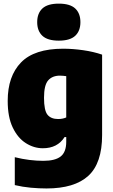

<svg xmlns="http://www.w3.org/2000/svg" viewBox="-20 -834 640 1084"><path d="M242.5 230Q201 230 154.2 225.8Q107.5 221.5 63.5 211V53.5Q105.5 64 146.2 69Q187 74 224.5 74Q291.5 74 322.8 49.2Q354 24.5 354 -34V-60H344.5Q304.5 3 222 3Q171.5 3 126 -25.8Q80.5 -54.5 52 -113.8Q23.5 -173 23.5 -264.5Q23.5 -404 98.8 -481.5Q174 -559 337 -559Q391 -559 450 -550.5Q509 -542 556.5 -525.5V-71.5Q556.5 87.5 478.5 158.8Q400.5 230 242.5 230ZM308 -162Q334 -162 354 -171V-404Q346 -405 336.8 -406Q327.5 -407 318.5 -407Q275.5 -407 252 -380.2Q228.5 -353.5 228.5 -282Q228.5 -210.5 248.2 -186.2Q268 -162 308 -162ZM312 -604.5Q248.5 -604.5 219.2 -632Q190 -659.5 190 -709Q190 -758.5 219.2 -786Q248.5 -813.5 312 -813.5Q375.5 -813.5 404.8 -786Q434 -758.5 434 -709Q434 -659.5 404.8 -632Q375.5 -604.5 312 -604.5Z"/></svg>

Font: Encode Sans SemiCondensed SemiCondensed Black
Style: Regular
Weight: 900
Width: 4
Designer: Multiple Designers
Foundry: Impallari Type
Version: Version 3.000; ttfautohint (v1.8.3) -l 8 -r 50 -G 200 -x 14 